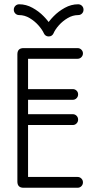

<svg xmlns="http://www.w3.org/2000/svg" viewBox="-20 -886 459 906"><path d="M345.9 -51Q356.6 -51 364 -43.6Q371.4 -36.2 371.4 -25.5Q371.4 -14.8 364 -7.4Q356.6 0 345.9 0H91.2Q62 0 62 -29.2V-629.8Q62 -659 91.2 -659H345.9Q356.6 -659 364 -651.6Q371.4 -644.2 371.4 -634.1Q371.4 -623.8 364 -616.2Q356.6 -608.6 345.9 -608.6H112.4V-51ZM323.8 -347.1Q333.9 -347.1 341.2 -339.8Q348.6 -332.4 348.6 -321.6Q348.6 -310.9 341.2 -303.5Q333.9 -296.1 323.8 -296.1H87.5Q76.8 -296.1 69.4 -303.5Q62 -310.9 62 -321.6Q62 -332.4 69.4 -339.8Q76.8 -347.1 87.5 -347.1ZM323.8 -465.5Q333.9 -465.5 341.2 -458.4Q348.6 -451.4 348.6 -440.6Q348.6 -429.9 341.2 -422.5Q333.9 -415.1 323.8 -415.1H87.5Q76.8 -415.1 69.4 -422.5Q62 -429.9 62 -440.6Q62 -451.4 69.4 -458.4Q76.8 -465.5 87.5 -465.5ZM187.4 -728Q179.1 -746.4 161.3 -766.5Q143.5 -786.6 119.8 -800.7Q96 -814.8 70.6 -814.8Q59.9 -814.8 52.5 -822.1Q45.1 -829.5 45.1 -840.2Q45.1 -851 52.5 -858.4Q59.9 -865.8 70.6 -865.8Q103.2 -865.8 133.2 -849.2Q163.2 -832.8 185.9 -809.4Q208.6 -786.1 220.4 -766.1H198.9Q210.4 -786.1 233.2 -809.4Q256 -832.8 286 -849.2Q316 -865.8 348.6 -865.8Q359.4 -865.8 366.8 -858.4Q374.1 -851 374.1 -840.2Q374.1 -829.5 366.8 -822.1Q359.4 -814.8 348.6 -814.8Q323.2 -814.8 299.4 -800.7Q275.5 -786.6 257.7 -766.5Q239.9 -746.4 232.2 -728Q229.4 -721.9 223.6 -717.9Q217.9 -714 209.6 -714Q201.8 -714 196 -717.9Q190.2 -721.9 187.4 -728Z"/></svg>

Font: Libertine-Super Thin
Style: Regular
Weight: 100
Designer: Bastien Sozeau
Foundry: NBR — Bastien Sozeau
Version: Version 2.003;gftools[0.9.33]